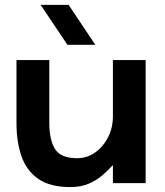

<svg xmlns="http://www.w3.org/2000/svg" viewBox="-20 -744 669 780"><path d="M180.3 -500V-246.3Q180.3 -175.7 203.7 -138.5Q227 -101.3 292.7 -101.3Q333.7 -101.3 366.5 -124.5Q399.3 -147.7 419 -186.3Q438.7 -225 438.7 -272V-500H571.7V0H438.7V-73.3Q419.7 -52.7 396 -32Q372.3 -11.3 340.3 2.3Q308.3 16 265.3 16Q183.3 16 135.5 -17.3Q87.7 -50.7 67.3 -109.2Q47 -167.7 47 -243.3V-500ZM258.7 -724.3 367.3 -562H254L145 -724.3Z"/></svg>

Font: Nata Sans
Style: Regular
Weight: 400
Designer: Daniel Uzquiano Cruz
Version: Version 1.001